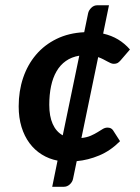

<svg xmlns="http://www.w3.org/2000/svg" viewBox="-20 -614 538 738"><path d="M201.2 3.4Q168.5 -2.9 140.9 -20Q113.3 -37.1 93.5 -63.7Q73.7 -90.3 62.7 -126Q51.8 -161.6 51.8 -205.1Q51.8 -263.7 68.8 -314.5Q85.9 -365.2 118.2 -403.3Q150.4 -441.4 197.3 -464.4Q244.1 -487.3 303.7 -490.2L318.8 -563.5Q321.3 -574.7 331.1 -584.2Q340.8 -593.8 354.5 -593.8H398.9L376.5 -484.9Q408.7 -477.5 434.1 -462.2Q459.5 -446.8 479.5 -423.8L443.4 -381.8Q437.5 -375 431.9 -371.8Q426.3 -368.7 417.5 -368.7Q411.6 -368.7 405.5 -371.3Q399.4 -374 392.3 -377.9Q385.3 -381.8 376.7 -386.2Q368.2 -390.6 357.4 -394.5L293 -83.5Q314.5 -85.9 329.3 -92.5Q344.2 -99.1 355.2 -106Q366.2 -112.8 375 -118.2Q383.8 -123.5 393.1 -123.5Q407.2 -123.5 414.1 -113.8L441.4 -71.3Q404.3 -34.2 361.3 -16.4Q318.4 1.5 274.9 5.4L260.7 73.7Q258.3 85.4 248.3 94.7Q238.3 104 224.6 104H180.7ZM169.4 -210.9Q169.4 -167 182.6 -137.5Q195.8 -107.9 221.2 -93.8L284.7 -399.9Q254.9 -395 233.2 -379.6Q211.4 -364.3 197.3 -339.8Q183.1 -315.4 176.3 -283Q169.4 -250.5 169.4 -210.9Z"/></svg>

Font: Carlito
Style: Bold Italic
Weight: 700
Italic angle: -7°
Designer: Lukasz Dziedzic
Foundry: tyPoland Lukasz Dziedzic
Version: Version 1.104